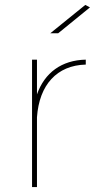

<svg xmlns="http://www.w3.org/2000/svg" viewBox="-20 -759 385 779"><path d="M345 -729 326 -739 184 -624H216ZM130 -376V-517H110V0H130V-283C139 -415 211 -494 328 -497V-517C230 -515 161 -464 130 -376Z"/></svg>

Font: Montserrat Thin
Style: Regular
Weight: 250
Designer: Julieta Ulanovsky
Foundry: Julieta Ulanovsky
Version: Version 4.000